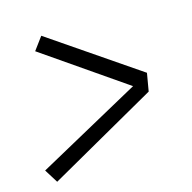

<svg xmlns="http://www.w3.org/2000/svg" viewBox="-81 -670 661 660"><g transform="rotate(-15 250.0 -339.5)"><path d="M44 -90 14 -138 381 -340 87 -543 121 -589 439 -372 428 -308Z"/></g></svg>

Font: Iosevka SS04 Light
Style: Italic
Weight: 300
Italic angle: -9°
Monospace: yes
Designer: Belleve Invis
Foundry: Belleve Invis
Version: Version 19.0.0; ttfautohint (v1.8.4)